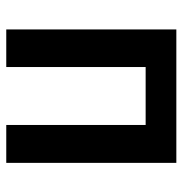

<svg xmlns="http://www.w3.org/2000/svg" viewBox="-5 -578 583 613"><g transform="rotate(90 286.5 -271.5)"><path d="M74 0V-543H500V0H379V-445H194V0Z"/></g></svg>

Font: Noto Sans SemiCondensed SemiBold
Style: Regular
Weight: 600
Width: 4
Designer: Monotype Design Team
Foundry: Monotype Imaging Inc.
Version: Version 2.013; ttfautohint (v1.8.4.7-5d5b)